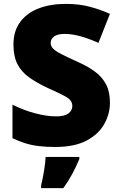

<svg xmlns="http://www.w3.org/2000/svg" viewBox="-20 -744 617 985"><path d="M544 -217Q544 -159 514.5 -107Q485 -55 423.5 -22.5Q362 10 264 10Q215 10 178.5 5.5Q142 1 110 -9Q78 -19 44 -35V-207Q102 -178 161 -162.5Q220 -147 268 -147Q311 -147 331 -162Q351 -177 351 -200Q351 -228 321.5 -245.5Q292 -263 222 -294Q169 -319 130 -346.5Q91 -374 70 -414Q49 -454 49 -515Q49 -584 83 -630.5Q117 -677 177.5 -700.5Q238 -724 318 -724Q388 -724 444 -708.5Q500 -693 544 -673L485 -524Q439 -545 394.5 -557.5Q350 -570 312 -570Q275 -570 257.5 -557Q240 -544 240 -524Q240 -507 253 -494Q266 -481 296.5 -465.5Q327 -450 380 -426Q432 -403 468.5 -375.5Q505 -348 524.5 -310.5Q544 -273 544 -217ZM387 72Q370 112 352 146Q334 180 305 221H191V207Q199 175 206 132Q213 89 214 61H387Z"/></svg>

Font: Noto Sans Bengali UI Black
Style: Regular
Weight: 900
Designer: Jelle Bosma - Monotype Design Team
Foundry: Monotype Imaging Inc.
Version: Version 2.003; ttfautohint (v1.8.4.7-5d5b)